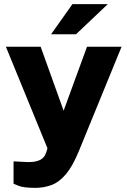

<svg xmlns="http://www.w3.org/2000/svg" viewBox="-20 -743 616 928"><path d="M150.5 165Q94 165 69.8 155Q45.5 145 45.5 145V37L96 39.5Q132 42 153 37Q174 32 184.2 23.2Q194.5 14.5 198.2 5.8Q202 -3 203.5 -6.5L209.5 -26L8.5 -517H176.5L287.5 -208L400.5 -517H567.5L361.5 -13.5Q331.5 60 298.8 98.8Q266 137.5 229.2 151.2Q192.5 165 150.5 165ZM330 -723H501L347.5 -577.5H227Z"/></svg>

Font: Public Sans ExtraBold
Style: Regular
Weight: 800
Designer: The Public Sans Project Authors: Dan O. Williams and USWDS (Libre Franklin designed by Pablo Impallari and Rodrigo Fuenz
Version: Version 1.007